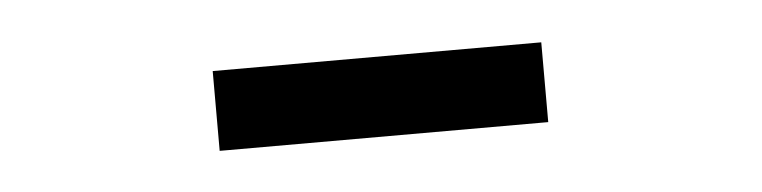

<svg xmlns="http://www.w3.org/2000/svg" viewBox="-23 -753 647 163"><g transform="rotate(-5 300.0 -671.0)"><path d="M160 -637H440V-705H160Z"/></g></svg>

Font: IBM Plex Devanagari
Style: Regular
Weight: 400
Designer: Mike Abbink, Paul van der Laan, Pieter van Rosmalen, Erin McLaughlin
Foundry: Bold Monday
Version: Version 1.0